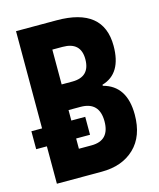

<svg xmlns="http://www.w3.org/2000/svg" viewBox="-108 -791 717 868"><g transform="rotate(-15 250.0 -357.0)"><path d="M187 -591H235Q320 -591 320 -511Q320 -428 237 -428H187ZM260 0Q356 0 413.5 -55Q471 -110 471 -211Q471 -346 365 -374V-379Q459 -406 459 -536Q459 -714 240 -714H50V-259H0V-175H50V0ZM187 -127V-175H252V-259H187V-308H243Q331 -308 331 -217Q331 -127 246 -127Z"/></g></svg>

Font: Noto Sans Mono UI Condensed ExtraBold
Style: Regular
Weight: 800
Width: 3
Designer: Monotype Design team
Foundry: Monotype Imaging Inc.
Version: 1.000